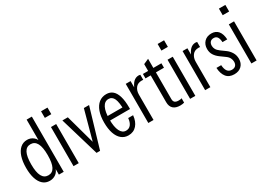

<svg xmlns="http://www.w3.org/2000/svg" viewBox="-11 -1439 2986 2168"><g transform="rotate(-30 1481.5 -355.0)"><path d="M321 0V-103L328 -95Q316 -43 281 -16.5Q246 10 199 10Q148 10 112 -21Q76 -52 57 -110Q38 -168 38 -249Q38 -334 58 -394.5Q78 -455 115.5 -487.5Q153 -520 205 -520Q251 -520 286.5 -491Q322 -462 329 -406L316 -399V-720H384V0ZM216 -52Q270 -52 296 -102Q322 -152 322 -255Q322 -358 295 -408Q268 -458 214 -458Q160 -458 134 -408Q108 -358 108 -255Q108 -152 135 -102Q162 -52 216 -52Z M512 0V-510H580V0ZM504 -634V-720H588V-634Z M812 0 661 -510H732L852 -75H822L941 -510H1009L858 0Z M1225 10Q1173 10 1135 -21.5Q1097 -53 1077 -112Q1057 -171 1057 -253Q1057 -337 1078.5 -396.5Q1100 -456 1140.5 -488Q1181 -520 1237 -520Q1286 -520 1319 -492Q1352 -464 1369.5 -406Q1387 -348 1387 -259Q1387 -255 1387 -250Q1387 -245 1387 -240H1102V-298H1351L1323 -258Q1322 -365 1300.5 -412.5Q1279 -460 1232 -460Q1181 -460 1154 -407Q1127 -354 1127 -253Q1127 -156 1153 -103Q1179 -50 1227 -50Q1268 -50 1291 -80Q1314 -110 1318 -162H1382Q1375 -84 1334 -37Q1293 10 1225 10Z M1487 0V-510H1550V-404H1555V0ZM1555 -330 1539 -401Q1561 -461 1590.5 -490.5Q1620 -520 1661 -520Q1672 -520 1681 -517V-450Q1678 -451 1672.5 -451.5Q1667 -452 1661 -452Q1609 -452 1582 -417Q1555 -382 1555 -330Z M1900 10Q1841 10 1810 -18.5Q1779 -47 1779 -102V-599L1847 -629V-105Q1847 -75 1862.5 -61.5Q1878 -48 1912 -48Q1926 -48 1936.5 -49.5Q1947 -51 1952 -54V3Q1942 6 1928 8Q1914 10 1900 10ZM1711 -452V-510H1952V-452Z M2032 0V-510H2100V0ZM2024 -634V-720H2108V-634Z M2228 0V-510H2291V-404H2296V0ZM2296 -330 2280 -401Q2302 -461 2331.5 -490.5Q2361 -520 2402 -520Q2413 -520 2422 -517V-450Q2419 -451 2413.5 -451.5Q2408 -452 2402 -452Q2350 -452 2323 -417Q2296 -382 2296 -330Z M2605 10Q2538 10 2503 -33.5Q2468 -77 2464 -154H2526Q2529 -101 2549 -74.5Q2569 -48 2606 -48Q2638 -48 2655 -65.5Q2672 -83 2672 -116Q2672 -139 2660 -163.5Q2648 -188 2616 -210L2558 -252Q2521 -279 2500 -312.5Q2479 -346 2479 -391Q2479 -448 2514 -484Q2549 -520 2607 -520Q2664 -520 2695.5 -482.5Q2727 -445 2731 -372H2669Q2666 -419 2650.5 -440.5Q2635 -462 2604 -462Q2575 -462 2559 -444.5Q2543 -427 2543 -395Q2543 -372 2555 -350Q2567 -328 2598 -305L2656 -263Q2691 -238 2713.5 -201Q2736 -164 2736 -117Q2736 -60 2701 -25Q2666 10 2605 10Z M2831 0V-510H2899V0ZM2823 -634V-720H2907V-634Z"/></g></svg>

Font: Instrument Sans Condensed
Style: Regular
Weight: 400
Width: 3
Designer: Rodrigo Fuenzalida
Foundry: fragTYPE
Version: Version 1.000;gftools[0.9.28]